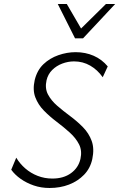

<svg xmlns="http://www.w3.org/2000/svg" viewBox="-20 -927 594 957"><path d="M227 10Q185 10 148.5 -2.5Q112 -15 83 -35.5Q54 -56 36 -81L61 -141Q79 -111 106 -87.5Q133 -64 167.5 -50.5Q202 -37 241 -37Q297 -37 334 -64Q371 -91 381 -135Q390 -176 374 -207.5Q358 -239 327.5 -266.5Q297 -294 262.5 -320Q228 -346 199 -375.5Q170 -405 156 -442Q142 -479 153 -528Q165 -577 196.5 -607Q228 -637 271 -652Q314 -667 357 -667Q406 -667 447 -649Q488 -631 517 -596L492 -542Q466 -579 429.5 -600Q393 -621 349 -621Q319 -621 290 -610Q261 -599 240 -578Q219 -557 212 -527Q203 -487 219 -456.5Q235 -426 265 -400Q295 -374 329.5 -348.5Q364 -323 393.5 -293Q423 -263 437 -224.5Q451 -186 440 -134Q430 -88 399 -56Q368 -24 324 -7Q280 10 227 10ZM354 -736 371 -772 508 -907H554L394 -736ZM354 -736 268 -907H313L391 -773L394 -736Z"/></svg>

Font: Ysabeau Office Light
Style: Italic
Weight: 300
Italic angle: -12°
Designer: Christian Thalmann (Catharsis Fonts)
Version: Version 2.001;gftools[0.9.30]; featfreeze: tnum,lnum,ss02